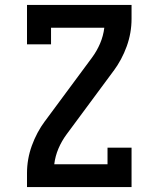

<svg xmlns="http://www.w3.org/2000/svg" viewBox="-20 -755 640 775"><path d="M89 0V-56Q89 -113 108.5 -167Q128 -221 162 -267H163Q163 -268 163 -268Q163 -268 163 -268L351 -522Q371 -549 384 -579.5Q397 -610 401 -643H186V-576H89V-735H511V-679Q511 -622 491.5 -568Q472 -514 438 -468H437Q437 -467 437 -467Q437 -467 437 -467L249 -213Q229 -186 216 -155.5Q203 -125 199 -92H414V-159H511V0Z"/></svg>

Font: Iosevka Curly Slab SmBdEx
Style: Regular
Weight: 600
Width: 7
Monospace: yes
Designer: Belleve Invis
Foundry: Belleve Invis
Version: Version 11.1.0; ttfautohint (v1.8.3)